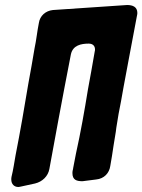

<svg xmlns="http://www.w3.org/2000/svg" viewBox="-20 -755 568 766"><path d="M526 -690C527 -695 528 -699 528 -703C528 -728 509 -735 487 -735L191 -715C162 -712 139 -692 135 -663C128 -628 125 -595 118 -563C110 -516 102 -468 93 -421C77 -325 61 -231 42 -135C37 -107 33 -78 26 -50C25 -46 25 -42 25 -39C25 -20 37 -9 53 -9C56 -9 60 -10 65 -11L120 -23C149 -30 172 -52 177 -81C193 -169 228 -360 263 -539C271 -574 303 -581 334 -581C351 -581 359 -571 359 -558C359 -555 359 -553 358 -550C349 -497 339 -442 331 -399C317 -313 302 -227 283 -142C279 -123 276 -105 272 -85C272 -82 271 -79 270 -75C269 -71 269 -67 269 -64C269 -37 286 -32 309 -32L364 -39C395 -42 416 -64 420 -93C425 -120 429 -147 433 -174C436 -193 439 -211 442 -229L444 -245C447 -263 450 -281 453 -300C460 -333 466 -369 473 -408C478 -437 510 -604 526 -690Z"/></svg>

Font: Bangerz
Style: Bold
Weight: 700
Designer: vernon adams
Foundry: Vernon Adams
Version: Version 2.10;December 28, 2023;FontCreator 13.0.0.2683 64-bi